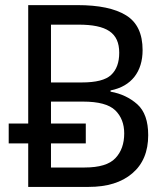

<svg xmlns="http://www.w3.org/2000/svg" viewBox="-20 -734 653 754"><path d="M328.1 0C400.9 0 458 -17.6 499.5 -53.2C541 -88.4 562 -138.2 562 -203.1C562 -258.3 547.9 -298.8 519 -324.7C490.2 -350.1 455.6 -366.7 414.1 -374V-378.9C496.6 -395 540 -453.1 540 -537.1C540 -601.6 518.6 -647 475.1 -673.8C431.6 -700.7 368.2 -713.9 284.2 -713.9H90.8V-249H14.2V-170.9H90.8V0ZM180.2 -170.9H316.9V-249H180.2V-335H306.2C366.7 -335 408.7 -323.7 432.6 -300.8C456.1 -277.8 467.8 -247.6 467.8 -210C467.8 -169.9 456.5 -137.7 433.6 -113.3C410.6 -88.4 370.1 -76.2 312 -76.2H180.2ZM180.2 -637.2H288.1C398.9 -637.2 448.2 -605.5 448.2 -526.9C448.2 -488.3 437.5 -459.5 416.5 -439.9C395.5 -419.9 356.9 -410.2 300.8 -410.2H180.2Z"/></svg>

Font: Avrile Sans
Style: Regular
Weight: 400
Designer: Monotype Design Team, Google (font), Stefan Peev (BGR Cyrillic), Cristiano Sobral (main changes)
Foundry: The Avrile Sans Project Authors
Version: Version 3.110